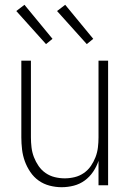

<svg xmlns="http://www.w3.org/2000/svg" viewBox="-20 -773 540 801"><path d="M237 8Q212 8 187 1.5Q162 -5 141.5 -19.5Q121 -34 106.5 -55.5Q92 -77 83.5 -100.5Q75 -124 72 -149.5Q69 -175 69 -200V-520H109V-200Q109 -179 111.5 -158Q114 -137 121.5 -117.5Q129 -98 141 -80.5Q153 -63 170.5 -51Q188 -39 208.5 -34Q229 -29 250 -29Q271 -29 291.5 -34Q312 -39 329.5 -51Q347 -63 359 -80.5Q371 -98 378.5 -117.5Q386 -137 388.5 -158Q391 -179 391 -200V-520H431V0H391V-102Q383 -78 368.5 -56.5Q354 -35 333.5 -20Q313 -5 288 1.5Q263 8 237 8ZM342 -589 218 -727 252 -753 369 -611ZM172 -589 48 -727 82 -753 199 -611Z"/></svg>

Font: Zed Sans Extralight
Style: Regular
Weight: 200
Designer: Belleve Invis
Foundry: Belleve Invis
Version: Version 1.0.0; ttfautohint (v1.8.4)